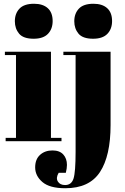

<svg xmlns="http://www.w3.org/2000/svg" viewBox="-20 -751 663 1021"><path d="M59 -638Q59 -679 83.5 -705Q108 -731 161 -731Q208 -731 234 -707.5Q260 -684 260 -639Q260 -597 235 -571Q210 -545 159 -545Q104 -545 81.5 -572Q59 -599 59 -638ZM6 -476H251V-18H307V0H10V-18H65V-458H6ZM568 -476V-86Q568 78 511.5 164Q455 250 327 250Q244 250 205.5 217Q167 184 167 139Q167 96 193 72.5Q219 49 259 49Q297 49 316.5 70.5Q336 92 336 126Q336 144 330 168H292Q276 195 287.5 214Q299 233 326 233Q360 233 371 198.5Q382 164 382 56V-458H317V-476ZM375 -638Q375 -679 399.5 -705Q424 -731 477 -731Q524 -731 550 -707.5Q576 -684 576 -639Q576 -597 551 -571Q526 -545 475 -545Q420 -545 397.5 -572Q375 -599 375 -638Z"/></svg>

Font: Abril Fatface
Style: Regular
Weight: 400
Designer: Veronika Burian, Jos Scaglione
Foundry: TypeTogether
Version: Version 1.001